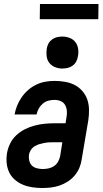

<svg xmlns="http://www.w3.org/2000/svg" viewBox="-20 -933 515 961"><path d="M192 8Q167 8 142.5 4.5Q118 1 96 -8Q74 -17 55.5 -32.5Q37 -48 26.5 -69.5Q16 -91 13.5 -116Q11 -141 15 -166Q19 -190 30.5 -214Q42 -238 61.5 -256Q81 -274 104.5 -286Q128 -298 153 -304.5Q178 -311 203 -313.5Q228 -316 252 -316H308L313 -347Q316 -363 314.5 -379Q313 -395 305.5 -408Q298 -421 283.5 -427Q269 -433 252 -433Q237 -433 222 -429Q207 -425 194.5 -414.5Q182 -404 174 -389.5Q166 -375 163 -360H53Q57 -383 66 -405Q75 -427 89 -447Q103 -467 121.5 -483Q140 -499 162 -509.5Q184 -520 207 -524Q230 -528 253 -528Q279 -528 305.5 -523.5Q332 -519 354 -507.5Q376 -496 392.5 -477Q409 -458 417 -434.5Q425 -411 425.5 -384.5Q426 -358 422 -331L389 -136Q386 -114 377.5 -93.5Q369 -73 354 -55Q339 -37 319.5 -24.5Q300 -12 278.5 -4.5Q257 3 235 5.5Q213 8 192 8ZM194 -87Q208 -87 222.5 -90Q237 -93 250 -101.5Q263 -110 270.5 -123.5Q278 -137 281 -151L292 -221H252Q239 -221 227 -220.5Q215 -220 202 -217.5Q189 -215 177 -211.5Q165 -208 153.5 -201Q142 -194 134.5 -182.5Q127 -171 125 -159Q123 -144 126.5 -129Q130 -114 139.5 -104.5Q149 -95 164 -91Q179 -87 194 -87ZM292 -590Q273 -590 255.5 -597Q238 -604 227 -618Q216 -632 213.5 -651Q211 -670 214 -689Q216 -703 222.5 -715Q229 -727 240.5 -735.5Q252 -744 265.5 -747Q279 -750 292 -750Q311 -750 329 -743Q347 -736 357.5 -722Q368 -708 371 -689Q374 -670 370 -651Q368 -637 361.5 -625Q355 -613 343.5 -604.5Q332 -596 318.5 -593Q305 -590 292 -590ZM179 -837 180 -913H473L472 -837Z"/></svg>

Font: Iosevka QP
Style: Bold Italic
Weight: 700
Italic angle: -9°
Designer: Belleve Invis
Foundry: Belleve Invis
Version: Version 20.0.0; ttfautohint (v1.8.4)